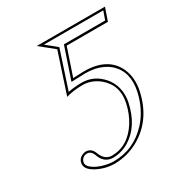

<svg xmlns="http://www.w3.org/2000/svg" viewBox="-141 -672 748 789"><g transform="rotate(-30 233.0 -277.5)"><path d="M343.3 -180.2Q359.9 -258.3 302.2 -305.7Q267.1 -333.5 226.1 -334Q178.2 -333.5 146.5 -323.2L209 -513.2L142.6 -566.9H466.3L446.3 -508.8L445.8 -506.8H250L206.5 -377.9L257.8 -379.9Q372.1 -379.9 408.7 -297.9Q428.2 -251.5 416.5 -195.8Q390.6 -73.7 293 -18.1Q239.3 11.7 180.2 12.2Q134.3 12.2 94.5 -9.5Q54.7 -31.2 60.5 -59.1Q65.4 -82.5 90.8 -89.4Q96.2 -90.8 101.1 -90.8Q126.5 -89.4 136.2 -63Q150.9 -22.9 184.6 -22Q262.2 -22 311 -98.6Q333.5 -134.8 343.3 -180.2ZM353 -177.7Q331.5 -76.7 260.3 -33.2Q224.6 -12.2 184.6 -12.2Q142.1 -13.2 127 -60.1Q118.2 -80.6 101.1 -81.1Q80.1 -81.1 71.8 -62Q70.8 -59.1 70.3 -57.1Q65.4 -35.2 106.9 -14.6Q125 -6.3 145.5 -2Q163.6 2 180.2 2Q275.9 2 343.8 -71.3Q390.6 -123.5 406.7 -198.2Q424.8 -284.2 371.6 -333Q344.2 -356.9 304.2 -365.7Q282.2 -370.1 257.8 -370.1L192.4 -367.7L242.7 -517.1H438.5L452.6 -557.1H170.9L220.7 -516.6L162.1 -337.9Q188 -343.8 226.1 -344.2Q285.6 -344.2 326.2 -296.4Q356.4 -259.3 356.4 -210.4Q356.4 -193.8 353 -177.7Z"/></g></svg>

Font: Linux Biolinum Outline O
Style: Italic
Weight: 400
Italic angle: -12°
Designer: Philipp H. Poll
Foundry: Philipp H. Poll
Version: Version 0.6.2